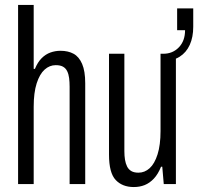

<svg xmlns="http://www.w3.org/2000/svg" viewBox="-20 -743 800 775"><path d="M53 0V-723H116V-465H121Q132 -492 148 -508Q164 -524 183.5 -531Q203 -538 224 -538Q255 -538 277 -526Q299 -514 311.5 -485Q324 -456 324 -407V0H261V-393Q261 -412 259 -428Q257 -444 251 -456Q245 -468 234 -474Q223 -480 205 -480Q180 -480 160 -462Q140 -444 128 -406.5Q116 -369 116 -312V0Z M520 12Q474 12 447 -16.5Q420 -45 420 -119V-526H482V-133Q482 -114 484.5 -98.5Q487 -83 493 -71Q499 -59 510 -52.5Q521 -46 539 -46Q564 -46 584 -64Q604 -82 616 -120Q628 -158 628 -214V-526H690V0H641L635 -70H630Q618 -40 601 -22Q584 -4 564 4Q544 12 520 12ZM639 -497V-526Q677 -526 702 -552Q727 -578 727 -621H695V-709H760V-635Q760 -593 746 -562Q732 -531 705 -514Q678 -497 639 -497Z"/></svg>

Font: Archivo ExtraCondensed Light
Style: Regular
Weight: 300
Width: 2
Designer: Hector Gatti
Foundry: Omnibus-Type
Version: Version 2.001